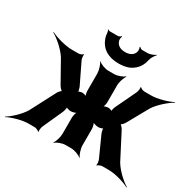

<svg xmlns="http://www.w3.org/2000/svg" viewBox="-210 -953 1209 1183"><g transform="rotate(30 394.0 -361.5)"><path d="M529 -170 594 -26C598 -17 601 6 598 12L601 14C604 8 624 0 632 0H680C725 0 794 20 827 39L829 36C796 17 743 -31 717 -75L625 -253C620 -263 605 -282 597 -282V-278C605 -278 621 -297 626 -306L709 -455C737 -498 792 -544 825 -563L823 -566C790 -548 721 -528 676 -528H627C619 -528 600 -535 597 -542L594 -540C597 -533 593 -511 590 -503L519 -354C515 -346 509 -324 512 -319L514 -321C511 -326 494 -331 486 -331C476 -331 455 -326 449 -319L451 -317C458 -323 463 -345 463 -357V-478C463 -502 476 -539 486 -552L484 -554C473 -542 437 -528 413 -528H371C347 -528 312 -542 301 -554L299 -552C309 -539 321 -502 321 -478V-357C321 -344 326 -323 332 -317L335 -320C329 -326 310 -331 300 -331C292 -331 274 -326 271 -321L274 -319C277 -324 271 -346 268 -353L196 -502C192 -511 189 -533 192 -540L190 -542C187 -535 168 -528 160 -528H111C65 -528 -5 -548 -39 -566L-41 -563C-7 -545 48 -498 76 -455L162 -302C167 -293 183 -274 191 -274V-278C183 -278 166 -259 162 -249L70 -73C44 -30 -7 16 -39 35L-38 38C-5 20 62 0 106 0H153C161 0 181 8 184 14L187 12C184 6 187 -17 191 -26L256 -170C260 -179 266 -204 263 -210L259 -208C262 -202 285 -196 293 -196H295C307 -196 330 -202 338 -210L335 -213C327 -205 321 -179 321 -165V-50C321 -26 309 11 299 24L301 26C312 14 347 0 371 0H413C437 0 473 14 484 26L486 24C476 11 463 -26 463 -50V-165C463 -179 457 -205 449 -213L446 -210C454 -202 478 -196 491 -196H492C500 -196 523 -202 526 -208L522 -210C519 -204 525 -179 529 -170ZM403 -679C367 -679 343 -694 336 -723C334 -731 336 -747 340 -752L336 -754C333 -749 322 -743 315 -743H257C253 -743 246 -747 243 -749L242 -746C245 -744 248 -738 248 -733C249 -716 252 -699 258 -685C278 -631 326 -598 403 -598C428 -598 452 -602 472 -609C510 -625 543 -656 553 -708C557 -727 572 -750 582 -759L580 -762C569 -753 543 -743 526 -743H488C481 -743 472 -749 469 -754L465 -752C468 -747 471 -731 469 -723C463 -694 438 -679 403 -679Z"/></g></svg>

Font: Asimov
Style: EdgeNar
Weight: 500
Designer: Google
Version: Version 2.000980: 2014